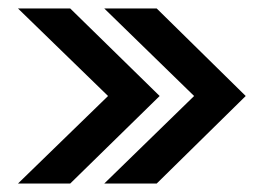

<svg xmlns="http://www.w3.org/2000/svg" viewBox="-20 -474 630 454"><path d="M226.5 -40H350.5L561 -247L350.5 -454H226.5L439 -247ZM22.5 -40H146L357.5 -247L146 -454H22.5L235.5 -247Z"/></svg>

Font: Anybody UltraCondensed Thin Medium
Style: Regular
Weight: 500
Version: Version 1.111